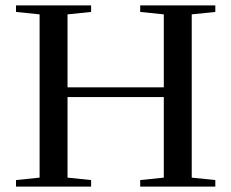

<svg xmlns="http://www.w3.org/2000/svg" viewBox="-20 -688 853 708"><path d="M774 0H497V-24L584 -33V-330H229V-33L316 -24V0H39V-24L126 -33V-635L39 -644V-668H316V-644L229 -635V-366H584V-635L497 -644V-668H774V-644L687 -635V-33L774 -24Z"/></svg>

Font: Rufina
Style: Regular
Weight: 400
Designer: Martin Sommaruga
Foundry: Martin Sommaruga
Version: Version 1.001